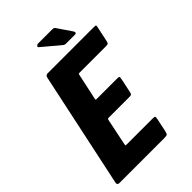

<svg xmlns="http://www.w3.org/2000/svg" viewBox="-241 -913 1007 1007"><g transform="rotate(-45 262.5 -409.5)"><path d="M25 0Q19 0 15.5 -4Q12 -8 13 -14L150 -658Q153 -673 168 -673H508Q522 -673 524 -671Q526 -669 523 -656L506 -576Q503 -562 499 -559.5Q495 -557 483 -557H289Q282 -557 281.5 -556Q281 -555 279 -549L248 -405Q247 -398 247.5 -397Q248 -396 254 -396H404Q419 -396 420.5 -393Q422 -390 419 -374L404 -303Q401 -288 397.5 -285Q394 -282 380 -282H230Q225 -282 223 -281Q221 -280 220 -275L189 -125Q188 -119 188.5 -117.5Q189 -116 195 -116H387Q404 -116 405.5 -112.5Q407 -109 404 -94L389 -22Q385 -6 380.5 -3Q376 0 361 0ZM345 -715Q337 -715 332 -718.5Q327 -722 319 -729L230 -804Q226 -807 230.5 -813Q235 -819 240 -819H345Q357 -819 360.5 -816Q364 -813 369 -805L418 -733Q423 -726 421.5 -720.5Q420 -715 412 -715Z"/></g></svg>

Font: Glory ExtraBold
Style: Italic
Weight: 800
Italic angle: -12°
Version: Version 1.011